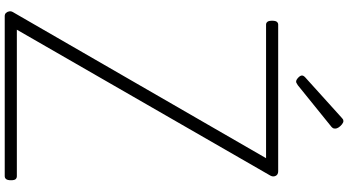

<svg xmlns="http://www.w3.org/2000/svg" viewBox="-342 -1094 1437 792"><g transform="rotate(90 376.0 -698.5)"><path d="M47 0Q39 0 34 -5Q29 -10 27.5 -18Q26 -26 30 -33L633 -1078H82Q75 -1078 70.5 -1083.5Q66 -1089 66 -1103Q66 -1117 70.5 -1122.5Q75 -1128 82 -1128H687Q701 -1128 706 -1117.5Q711 -1107 705 -1096L103 -50H707Q715 -50 719.5 -45Q724 -40 724 -26Q724 -12 719.5 -6Q715 0 707 0ZM317 -1202Q310 -1202 301 -1210.5Q292 -1219 292 -1226Q292 -1229 293.5 -1232Q295 -1235 299 -1239L464 -1388Q468 -1391 471 -1394Q474 -1397 480 -1397Q486 -1397 493.5 -1391Q501 -1385 506 -1377.5Q511 -1370 511 -1363Q511 -1359 510 -1356Q509 -1353 504 -1348L332 -1209Q326 -1206 323.5 -1204Q321 -1202 317 -1202Z"/></g></svg>

Font: Playwrite CL ExtraLight
Style: Regular
Weight: 200
Designer: Veronika Burian, José Scaglione
Foundry: TypeTogether
Version: Version 1.002